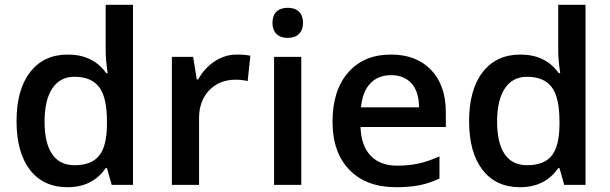

<svg xmlns="http://www.w3.org/2000/svg" viewBox="-20 -780 2572 810"><path d="M264.2 9.8Q163.1 9.8 106.4 -63.5Q49.8 -136.7 49.8 -269Q49.8 -401.9 107.2 -475.8Q164.6 -549.8 266.1 -549.8Q372.6 -549.8 428.2 -471.2H434.1Q425.8 -529.3 425.8 -563V-759.8H541V0H451.2L431.2 -70.8H425.8Q370.6 9.8 264.2 9.8ZM294.9 -83Q365.7 -83 397.9 -122.8Q430.2 -162.6 431.2 -252V-268.1Q431.2 -370.1 397.9 -413.1Q364.7 -456.1 293.9 -456.1Q233.4 -456.1 200.7 -407Q168 -357.9 168 -267.1Q168 -177.2 199.7 -130.1Q231.4 -83 294.9 -83Z M979 -549.8Q1013.7 -549.8 1036.1 -544.9L1024.9 -438Q1000.5 -443.8 974.1 -443.8Q905.3 -443.8 862.5 -398.9Q819.8 -354 819.8 -282.2V0H705.1V-540H794.9L810.1 -444.8H815.9Q842.8 -493.2 886 -521.5Q929.2 -549.8 979 -549.8Z M1251 0H1136.2V-540H1251ZM1129.4 -683.1Q1129.4 -713.9 1146.2 -730.5Q1163.1 -747.1 1194.3 -747.1Q1224.6 -747.1 1241.5 -730.5Q1258.3 -713.9 1258.3 -683.1Q1258.3 -653.8 1241.5 -637Q1224.6 -620.1 1194.3 -620.1Q1163.1 -620.1 1146.2 -637Q1129.4 -653.8 1129.4 -683.1Z M1650.9 9.8Q1524.9 9.8 1453.9 -63.7Q1382.8 -137.2 1382.8 -266.1Q1382.8 -398.4 1448.7 -474.1Q1514.6 -549.8 1629.9 -549.8Q1736.8 -549.8 1798.8 -484.9Q1860.8 -419.9 1860.8 -306.2V-244.1H1501Q1503.4 -165.5 1543.5 -123.3Q1583.5 -81.1 1656.2 -81.1Q1704.1 -81.1 1745.4 -90.1Q1786.6 -99.1 1834 -120.1V-26.9Q1792 -6.8 1749 1.5Q1706.1 9.8 1650.9 9.8ZM1629.9 -462.9Q1575.2 -462.9 1542.2 -428.2Q1509.3 -393.6 1502.9 -327.1H1748Q1747.1 -394 1715.8 -428.5Q1684.6 -462.9 1629.9 -462.9Z M2173.3 9.8Q2072.3 9.8 2015.6 -63.5Q1959 -136.7 1959 -269Q1959 -401.9 2016.4 -475.8Q2073.7 -549.8 2175.3 -549.8Q2281.7 -549.8 2337.4 -471.2H2343.3Q2335 -529.3 2335 -563V-759.8H2450.2V0H2360.4L2340.3 -70.8H2335Q2279.8 9.8 2173.3 9.8ZM2204.1 -83Q2274.9 -83 2307.1 -122.8Q2339.4 -162.6 2340.3 -252V-268.1Q2340.3 -370.1 2307.1 -413.1Q2273.9 -456.1 2203.1 -456.1Q2142.6 -456.1 2109.9 -407Q2077.1 -357.9 2077.1 -267.1Q2077.1 -177.2 2108.9 -130.1Q2140.6 -83 2204.1 -83Z"/></svg>

Font: f0_41264          
Style: Regular
Weight: 600
Foundry: Ascender Corporation
Version: Version 1.10